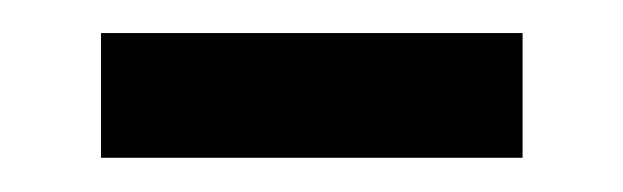

<svg xmlns="http://www.w3.org/2000/svg" viewBox="-20 -281 373 115"><path d="M293 -186.5H40.5V-261.2H293Z"/></svg>

Font: Awami Nastaliq
Style: Regular
Weight: 400
Designer: Peter Martin, SIL International
Foundry: SIL International
Version: Version 3.100